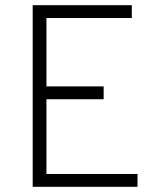

<svg xmlns="http://www.w3.org/2000/svg" viewBox="-20 -720 628 740"><path d="M106 0V-700H488V-650.5H159V-387H379.5V-337.5H159V-49.5H510V0Z"/></svg>

Font: Overpass ExtraLight
Style: Regular
Weight: 250
Designer: Delve Withrington, Dave Bailey, Thomas Jockin
Foundry: Delve Fonts LLC
Version: Version 4.000